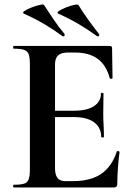

<svg xmlns="http://www.w3.org/2000/svg" viewBox="-20 -828 592 848"><path d="M483 0H41Q38 0 38 -6Q38 -12 41 -12Q72 -12 87 -17Q102 -22 107 -37Q112 -52 112 -81V-544Q112 -573 107 -587.5Q102 -602 87 -607.5Q72 -613 41 -613Q38 -613 38 -619Q38 -625 41 -625H465Q475 -625 475 -616L477 -483Q477 -481 472 -480Q467 -479 465 -482Q449 -541 411 -568.5Q373 -596 311 -596H281Q261 -596 248 -590.5Q235 -585 229 -573Q223 -561 223 -543V-85Q223 -66 228 -53Q233 -40 243 -34Q253 -28 269 -28H302Q380 -28 427 -60Q474 -92 496 -159Q497 -162 502.5 -160.5Q508 -159 508 -157Q504 -128 501 -88.5Q498 -49 498 -15Q498 0 483 0ZM427 -223Q427 -264 396 -287.5Q365 -311 305 -311H170V-339H306Q365 -339 395.5 -359.5Q426 -380 426 -415Q426 -418 431.5 -418Q437 -418 437 -415Q437 -382 436.5 -363.5Q436 -345 436 -325Q436 -300 437.5 -276Q439 -252 439 -223Q439 -221 433 -221Q427 -221 427 -223ZM409 -668Q414 -666 417 -670Q420 -674 417 -678Q392 -710 369 -742Q346 -774 327 -805Q325 -810 308.5 -806.5Q292 -803 272.5 -795.5Q253 -788 241 -780Q229 -772 237 -768Q288 -745 328.5 -721Q369 -697 409 -668ZM257 -668Q262 -666 264.5 -670Q267 -674 265 -678Q239 -709 217 -741.5Q195 -774 175 -805Q173 -810 156.5 -806.5Q140 -803 120.5 -795.5Q101 -788 89 -780Q77 -772 85 -768Q136 -745 176.5 -721Q217 -697 257 -668Z"/></svg>

Font: Cormorant Garamond Light
Style: Regular
Weight: 300
Designer: Christian Thalmann (Catharsis Fonts)
Foundry: Catharsis Fonts
Version: Version 4.001